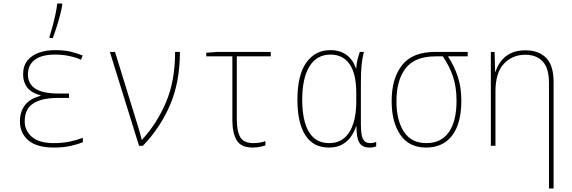

<svg xmlns="http://www.w3.org/2000/svg" viewBox="-20 -820 3220 1080"><path d="M284 10Q186 10 139 -31Q92 -72 92 -138Q92 -191 120.5 -228.5Q149 -266 209 -281V-283Q152 -300 131 -330.5Q110 -361 110 -401Q110 -451 135.5 -481Q161 -511 201.5 -524.5Q242 -538 289 -538Q340 -538 374.5 -530Q409 -522 445 -508L436 -484Q407 -497 369.5 -505Q332 -513 290 -513Q215 -513 176 -484Q137 -455 137 -401Q137 -349 178.5 -321.5Q220 -294 308 -294H368V-269H302Q215 -269 167 -238Q119 -207 119 -138Q119 -86 159 -50.5Q199 -15 284 -15Q331 -15 370 -23Q409 -31 446 -45V-20Q420 -9 378.5 0.5Q337 10 284 10ZM259 -614Q266 -637 275 -670Q284 -703 291.5 -737.5Q299 -772 302 -800H330V-792Q323 -748 307 -695.5Q291 -643 277 -606H259Z M762 0 598 -528H627L760 -97Q764 -84 768.5 -67.5Q773 -51 777 -34H779Q863 -125 914 -245.5Q965 -366 965 -528H992Q992 -359 937 -230.5Q882 -102 784 0Z M1402 10Q1335 10 1311 -31.5Q1287 -73 1287 -146V-503H1140V-523L1199 -528H1503V-503H1312V-151Q1312 -82 1331.5 -48.5Q1351 -15 1405 -15Q1442 -15 1473 -26V-2Q1461 2 1442 6Q1423 10 1402 10Z M1830 10Q1742 10 1697.5 -59.5Q1653 -129 1653 -259Q1653 -398 1703 -468Q1753 -538 1838 -538Q1893 -538 1929.5 -511Q1966 -484 1982 -435H1984Q1985 -459 1990.5 -482.5Q1996 -506 2004 -528H2027Q2019 -498 2014.5 -460Q2010 -422 2010 -355V-122Q2010 -60 2022 -37.5Q2034 -15 2061 -15Q2069 -15 2078.5 -16.5Q2088 -18 2096 -22V3Q2082 10 2058 10Q2018 10 2001.5 -17.5Q1985 -45 1985 -109H1983Q1973 -79 1954.5 -52Q1936 -25 1905.5 -7.5Q1875 10 1830 10ZM1831 -15Q1884 -15 1918 -45Q1952 -75 1968 -127.5Q1984 -180 1984 -245V-294Q1984 -407 1946 -460Q1908 -513 1839 -513Q1762 -513 1721 -447Q1680 -381 1680 -259Q1680 -140 1718 -77.5Q1756 -15 1831 -15Z M2377 10Q2281 10 2232 -61.5Q2183 -133 2183 -251Q2183 -379 2241.5 -453.5Q2300 -528 2428 -528H2611V-503H2500Q2536 -447 2555.5 -387.5Q2575 -328 2575 -253Q2575 -126 2523.5 -58Q2472 10 2377 10ZM2378 -15Q2462 -15 2505 -77Q2548 -139 2548 -253Q2548 -329 2528.5 -388Q2509 -447 2471 -503H2430Q2313 -503 2261.5 -435.5Q2210 -368 2210 -251Q2210 -143 2252 -79Q2294 -15 2378 -15Z M2741 0V-528H2762L2765 -416H2767Q2776 -446 2796.5 -474Q2817 -502 2851 -519.5Q2885 -537 2935 -537Q3011 -537 3052.5 -494Q3094 -451 3094 -359V240H3068V-352Q3068 -437 3032.5 -474.5Q2997 -512 2935 -512Q2862 -512 2814.5 -461.5Q2767 -411 2767 -306V0Z"/></svg>

Font: Noto Sans Mono Condensed Thin
Style: Regular
Weight: 100
Width: 3
Designer: Monotype Design Team
Foundry: Monotype Imaging Inc.
Version: Version 2.014; ttfautohint (v1.8.4.7-5d5b)